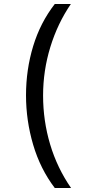

<svg xmlns="http://www.w3.org/2000/svg" viewBox="-20 -812 459 967"><path d="M256 135Q183 39 147 -83Q111 -205 111 -332Q111 -461 147 -579.5Q183 -698 256 -792H337Q270 -694 233.5 -575Q197 -456 197 -331Q197 -204 232.5 -85Q268 34 338 135Z"/></svg>

Font: uoriya05
Style: Book
Weight: 400
Designer: Jelle Bosma - Monotype Design Team
Foundry: Monotype Imaging Inc.
Version: Version 2.003